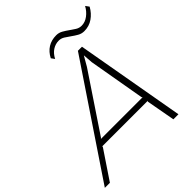

<svg xmlns="http://www.w3.org/2000/svg" viewBox="-314 -1168 1341 1341"><g transform="rotate(-45 356.0 -498.0)"><path d="M766 -970Q742 -927 704.5 -901Q667 -875 619 -875Q593 -875 571 -887.5Q549 -900 528.5 -915Q508 -930 488 -942.5Q468 -955 445 -955Q413 -955 384.5 -937Q356 -919 337 -882L319 -907Q341 -950 376.5 -972Q412 -994 459 -994Q485 -994 507 -981.5Q529 -969 549 -954.5Q569 -940 589 -927.5Q609 -915 632 -915Q667 -915 697.5 -938Q728 -961 747 -996ZM673 0H623L584 -214L588 -218H138L139 -213L-4 0H-54L490 -810H530ZM580 -261 575 -267 502 -686 497 -757H496L455 -686L174 -266L168 -261Z"/></g></svg>

Font: TypoPRO Sinkin Sans
Style: 200 X Light Italic
Weight: 200
Italic angle: -112°
Designer: Keith Bates
Foundry: K-Type
Version: Sinkin Sans (version 1.0)  by Keith Bates   •   © 2014   www